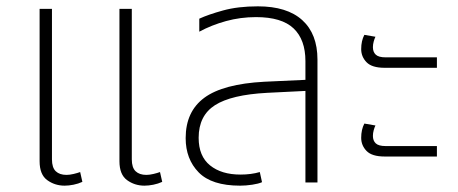

<svg xmlns="http://www.w3.org/2000/svg" viewBox="-20 -576 1447 606"><path d="M184 10Q153 10 129 -7.5Q105 -25 105 -67V-548H144V-73Q144 -47 156 -35.5Q168 -24 190 -24Q200 -24 212.5 -27Q225 -30 233 -33L240 -2Q227 4 212 7Q197 10 184 10ZM436 10Q405 10 381 -7.5Q357 -25 357 -67V-548H396V-73Q396 -47 408 -35.5Q420 -24 442 -24Q452 -24 464.5 -27Q477 -30 485 -33L492 -2Q479 4 464 7Q449 10 436 10Z M738 10Q648 10 607 -32Q566 -74 566 -140Q566 -224 625 -267.5Q684 -311 814 -318L944 -324V-383Q944 -451 906.5 -486.5Q869 -522 788 -522Q739 -522 693.5 -509.5Q648 -497 609 -476V-517Q637 -530 684 -543Q731 -556 794 -556Q886 -556 934 -512.5Q982 -469 982 -388V0H944V-289L823 -283Q710 -277 658.5 -244Q607 -211 607 -141Q607 -83 643 -54Q679 -25 739 -25Q773 -25 800 -33L807 -1Q796 4 776 7Q756 10 738 10Z M1194 -362Q1154 -362 1137 -379.5Q1120 -397 1120 -421Q1120 -447 1130 -466L1165 -460Q1162 -454 1159.5 -445Q1157 -436 1157 -427Q1157 -412 1166 -403.5Q1175 -395 1197 -395H1359V-362ZM1194 -82Q1154 -82 1137 -99.5Q1120 -117 1120 -141Q1120 -167 1130 -186L1165 -180Q1162 -174 1159.5 -165Q1157 -156 1157 -147Q1157 -132 1166 -123.5Q1175 -115 1197 -115H1359V-82Z"/></svg>

Font: Noto Sans Thai ExtraLight
Style: Regular
Weight: 200
Designer: Monotype Design Team
Foundry: Monotype Imaging Inc.
Version: Version 2.001; ttfautohint (v1.8.4.7-5d5b)